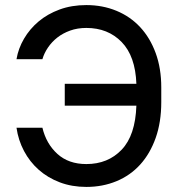

<svg xmlns="http://www.w3.org/2000/svg" viewBox="-20 -728 710 756"><path d="M235 -398H517Q513 -507 459 -562.5Q405 -618 320 -618Q285 -618 256 -607.5Q227 -597 205.5 -580Q184 -563 169 -541Q154 -519 147 -495H45Q52 -537 74.5 -575.5Q97 -614 132 -643.5Q167 -673 214.5 -690.5Q262 -708 320 -708Q384 -708 438.5 -685.5Q493 -663 532 -621Q571 -579 593 -519Q615 -459 615 -384V-326Q615 -247 593 -185Q571 -123 532 -80Q493 -37 438.5 -14.5Q384 8 320 8Q263 8 215.5 -10Q168 -28 132.5 -59.5Q97 -91 74.5 -133.5Q52 -176 45 -225H147Q162 -162 206 -122Q250 -82 320 -82Q405 -82 459 -138.5Q513 -195 517 -312H235Z"/></svg>

Font: Retni Sans Medium
Style: Regular
Weight: 500
Designer: Vitaly Kuzmin
Foundry: ParaType Ltd.
Version: Version 1.00;March 2, 2019;FontCreator 11.5.0.2425 64-bit; t